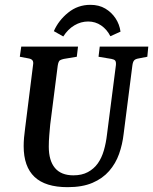

<svg xmlns="http://www.w3.org/2000/svg" viewBox="-20 -763 634 795"><path d="M260 12Q168 12 123 -30.5Q78 -73 78 -158Q78 -174 79.5 -192.5Q81 -211 84 -232L117 -495Q119 -507 114.5 -513Q110 -519 99 -521L62 -528L68 -570H303L298 -528L244 -519Q235 -517 228.5 -513.5Q222 -510 219 -491L188 -248Q186 -228 184 -203Q182 -178 182 -156Q182 -98 207.5 -67.5Q233 -37 284 -37Q319 -37 344 -50.5Q369 -64 385 -86.5Q401 -109 410 -140Q419 -171 423 -206L460 -494Q461 -507 457 -512Q453 -517 442 -519L388 -528L393 -570H594L590 -528L554 -521Q541 -519 535.5 -513Q530 -507 528 -491L492 -209Q487 -165 473 -125.5Q459 -86 432 -55Q405 -24 363 -6Q321 12 260 12ZM437 -613Q423 -641 399 -657.5Q375 -674 345 -674Q315 -674 288 -658Q261 -642 242 -612L203 -634Q222 -678 262 -710.5Q302 -743 354 -743Q390 -743 416 -727.5Q442 -712 458.5 -687Q475 -662 479 -632Z"/></svg>

Font: Rasa Medium
Style: Italic
Weight: 500
Italic angle: -7.10001°
Designer: Anna Giedrys (Yrsa+Rasa design), David Brezina (Yrsa art-direction, Rasa art-direction, design)
Foundry: Rosetta Type Foundry
Version: Version 2.004